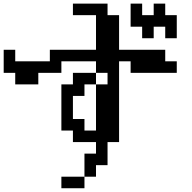

<svg xmlns="http://www.w3.org/2000/svg" viewBox="-20 -879 1040 1040"><path d="M687.5 -734.4V-859.4H750V-796.9H812.5V-859.4H875V-796.9H937.5V-671.9H875V-734.4H812.5V-671.9H750V-734.4ZM375 -234.4H437.5V-171.9H500V-421.9H562.5V-484.4H500V-421.9H437.5V-359.4H375ZM0 -484.4V-609.4H62.5V-546.9H250V-609.4H500V-796.9H375V-859.4H562.5V-796.9H625V-609.4H875V-546.9H937.5V-484.4H687.5V-546.9H625V-109.4H562.5V15.6H500V78.1H437.5V140.6H312.5V78.1H437.5V-46.9H500V-109.4H375V-171.9H312.5V-421.9H375V-484.4H500V-546.9H312.5V-484.4H187.5V-421.9H62.5V-484.4Z"/></svg>

Font: KH Dot Dougenzaka 16
Style: Regular
Weight: 400
Designer: Original version for X68000 by Keitarou Hiraki (http://hp.vector.co.jp/authors/VA000874/) / TrueType conversion by Homem
Version: Version 1.00.20150527